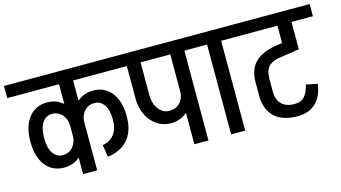

<svg xmlns="http://www.w3.org/2000/svg" viewBox="-99 -899 2061 1160"><g transform="rotate(-15 931.0 -319.0)"><path d="M401 -562V-638H690V-562ZM-25 -562V-638H319V-562ZM42 -266V-276H128V-266ZM299 -238V-304H357V-238ZM128 -275H42Q42 -337 61.5 -381.5Q81 -426 116.5 -450.5Q152 -475 200 -475L211 -400Q173 -400 150.5 -366.5Q128 -333 128 -275ZM357 -302H299Q299 -344 274 -372Q249 -400 211 -400L200 -475Q245 -475 280.5 -452.5Q316 -430 336.5 -391Q357 -352 357 -302ZM128 -267Q128 -209 150.5 -175.5Q173 -142 211 -142L200 -67Q152 -67 116.5 -91Q81 -115 61.5 -160.5Q42 -206 42 -267ZM357 -239Q357 -190 336.5 -151Q316 -112 280.5 -89.5Q245 -67 200 -67L211 -142Q249 -142 274 -170Q299 -198 299 -239ZM558 -272Q558 -331 535.5 -364Q513 -397 475 -397L486 -472Q535 -472 570 -448Q605 -424 624.5 -379Q644 -334 644 -272ZM329 -300Q329 -349 349.5 -388Q370 -427 406 -449.5Q442 -472 486 -472L475 -397Q437 -397 412 -369.5Q387 -342 387 -300ZM558 -265V-273H644V-265ZM471 -62 459 -138Q507 -147 532.5 -180.5Q558 -214 558 -265H644Q644 -207 623.5 -163.5Q603 -120 564 -94.5Q525 -69 471 -62ZM299 0V-626H387V0ZM203 -562V-638H483V-562Z M892 -159Q844 -159 805.5 -185Q767 -211 745 -257Q723 -303 723 -359H809Q809 -304 835.5 -269Q862 -234 903 -234ZM892 -159 903 -234Q944 -234 969.5 -261.5Q995 -289 995 -332H1053Q1053 -283 1032 -243.5Q1011 -204 974.5 -181.5Q938 -159 892 -159ZM723 -358V-628H809V-358ZM640 -562V-638H1004V-562ZM995 0V-626H1083V0ZM899 -562V-638H1179V-562Z M1225 0V-626H1313V0ZM1129 -562V-638H1409V-562Z M1359 -562V-638H1887V-562ZM1642 -2V-78Q1671 -78 1689 -88.5Q1707 -99 1719 -120.5Q1731 -142 1739 -174L1810 -160Q1799 -83 1756.5 -42.5Q1714 -2 1642 -2ZM1644 -2Q1547 -2 1498 -49.5Q1449 -97 1449 -181L1535 -184Q1535 -151 1547 -127.5Q1559 -104 1583 -91Q1607 -78 1644 -78ZM1449 -180V-267H1535V-183ZM1449 -266Q1449 -346 1492.5 -389.5Q1536 -433 1621 -447V-371Q1575 -362 1555 -337Q1535 -312 1535 -266ZM1621 -371V-447L1753 -467V-391ZM1665 -440V-630H1753V-440Z"/></g></svg>

Font: Akshar Light
Style: Regular
Weight: 400
Version: Version 1.100